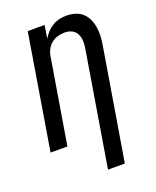

<svg xmlns="http://www.w3.org/2000/svg" viewBox="-171 -842 943 1157"><g transform="rotate(-20 300.0 -264.0)"><path d="M317 215 438 -518Q441 -534 441.5 -550Q442 -566 439.5 -581.5Q437 -597 430 -610.5Q423 -624 411 -633.5Q399 -643 384 -647Q369 -651 352 -651Q331 -651 308.5 -644.5Q286 -638 268 -623.5Q250 -609 239 -587.5Q228 -566 225 -544L135 0H27L148 -735H256L243 -652Q255 -672 271.5 -690Q288 -708 309 -720.5Q330 -733 353 -738Q376 -743 398 -743Q427 -743 453.5 -735Q480 -727 499.5 -709.5Q519 -692 530.5 -667.5Q542 -643 546.5 -616Q551 -589 550 -560.5Q549 -532 544 -503L425 215Z"/></g></svg>

Font: Iosevka Semibold Extended
Style: Italic
Weight: 600
Width: 7
Italic angle: -9°
Monospace: yes
Designer: Belleve Invis
Foundry: Belleve Invis
Version: Version 32.5.0; ttfautohint (v1.8.4)